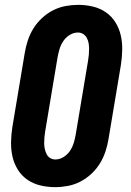

<svg xmlns="http://www.w3.org/2000/svg" viewBox="-20 -763 540 791"><path d="M207 8Q176 8 146.5 1Q117 -6 93 -22.5Q69 -39 53.5 -64Q38 -89 31.5 -117.5Q25 -146 25.5 -177Q26 -208 31 -240L82 -545Q86 -570 94.5 -596Q103 -622 117.5 -645.5Q132 -669 153 -688.5Q174 -708 198.5 -720.5Q223 -733 249.5 -738Q276 -743 302 -743Q333 -743 362.5 -736Q392 -729 416 -712.5Q440 -696 455.5 -671Q471 -646 477.5 -617.5Q484 -589 483.5 -558Q483 -527 478 -495L427 -190Q423 -165 414.5 -139Q406 -113 391.5 -89.5Q377 -66 356 -46.5Q335 -27 310.5 -14.5Q286 -2 259.5 3Q233 8 207 8ZM208 -106Q226 -106 242.5 -116.5Q259 -127 269 -142.5Q279 -158 284 -175Q289 -192 292 -209L343 -514Q345 -526 346 -538Q347 -550 347 -562Q347 -574 345 -585.5Q343 -597 337.5 -607Q332 -617 322.5 -623Q313 -629 301 -629Q283 -629 266.5 -618.5Q250 -608 240 -592.5Q230 -577 225 -560Q220 -543 217 -526L166 -221Q164 -209 163 -197Q162 -185 162 -173Q162 -161 164.5 -149.5Q167 -138 172 -128Q177 -118 186.5 -112Q196 -106 208 -106Z"/></svg>

Font: Iosevka Curly Heavy
Style: Italic
Weight: 900
Italic angle: -9°
Monospace: yes
Designer: Belleve Invis
Foundry: Belleve Invis
Version: Version 22.1.2; ttfautohint (v1.8.4)